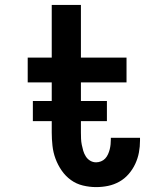

<svg xmlns="http://www.w3.org/2000/svg" viewBox="-20 -755 640 783"><path d="M372 8Q345 8 318 1.5Q291 -5 269 -21Q247 -37 231.5 -59.5Q216 -82 206.5 -107.5Q197 -133 194 -160.5Q191 -188 191 -215V-419H93V-520H191V-735H310V-520H496V-419H310V-215Q310 -202 310.5 -189.5Q311 -177 313.5 -164.5Q316 -152 319.5 -140Q323 -128 330 -117Q337 -106 348 -99.5Q359 -93 372 -93Q382 -93 392 -97Q402 -101 409 -108.5Q416 -116 420.5 -126Q425 -136 427.5 -146Q430 -156 431 -166.5Q432 -177 432 -187V-193H551V-182Q551 -157 546.5 -133Q542 -109 531.5 -86.5Q521 -64 504.5 -45Q488 -26 466.5 -14Q445 -2 421 3Q397 8 372 8ZM114 -261V-343H416V-261Z"/></svg>

Font: Iosevka Fixed Extended
Style: Bold
Weight: 700
Width: 7
Monospace: yes
Designer: Belleve Invis
Foundry: Belleve Invis
Version: Version 24.1.1; ttfautohint (v1.8.4)